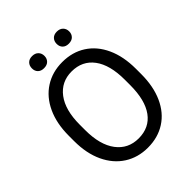

<svg xmlns="http://www.w3.org/2000/svg" viewBox="-243 -1011 1158 1158"><g transform="rotate(-45 336.0 -432.5)"><path d="M233 -875Q258 -875 272.5 -860.5Q287 -846 287 -823Q287 -801 273 -786.5Q259 -772 233 -772Q208 -772 194 -786Q180 -800 180 -823Q180 -846 194 -860.5Q208 -875 233 -875ZM443 -874Q468 -874 482.5 -859.5Q497 -845 497 -822Q497 -800 483 -785.5Q469 -771 443 -771Q418 -771 404 -785Q390 -799 390 -822Q390 -845 404 -859.5Q418 -874 443 -874ZM337 10Q253 10 188 -31.5Q123 -73 86.5 -150.5Q50 -228 50 -333V-378Q50 -483 86 -560.5Q122 -638 187 -679.5Q252 -721 336 -721Q422 -721 486.5 -679.5Q551 -638 586.5 -560.5Q622 -483 622 -378V-333Q622 -228 587 -150.5Q552 -73 487.5 -31.5Q423 10 337 10ZM336 -641Q248 -641 196 -572.5Q144 -504 144 -379V-333Q144 -207 196 -138Q248 -69 337 -69Q429 -69 478.5 -137Q528 -205 528 -333V-379Q528 -505 477.5 -573Q427 -641 336 -641Z"/></g></svg>

Font: Freesentation 5 Medium
Style: Regular
Weight: 500
Designer: glyphs from Roboto by Christian Robertson / Hangul glyphs from Noto Sans CJK(Source Han Sans) by Jang Soo-young and Kang
Foundry: PT&
Version: Version 2.001